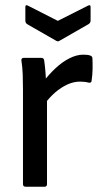

<svg xmlns="http://www.w3.org/2000/svg" viewBox="-20 -707 386 727"><path d="M77 0Q67 0 67 -10V-369Q67 -398 66 -425.5Q65 -453 61 -478Q60 -488 71 -488H136Q145 -488 147 -480Q150 -460 152 -436Q154 -412 154 -393L158 -348V-10Q158 0 149 0ZM148 -312 144 -397Q164 -424 189.5 -448Q215 -472 242.5 -486Q270 -500 295 -500Q312 -500 321 -497Q330 -494 330 -486Q331 -466 330.5 -444Q330 -422 327 -403Q327 -392 316 -394Q309 -396 300.5 -397Q292 -398 283 -398Q259 -398 235 -387Q211 -376 189 -357Q167 -338 148 -312ZM192 -553 82 -616Q76 -621 76 -629V-681Q76 -686 79 -687Q82 -688 87 -685L199 -628L312 -685Q323 -691 323 -681V-629Q323 -621 316 -616L206 -553Q200 -548 192 -553Z"/></svg>

Font: Sofia Sans Semi Condensed Medium
Style: Regular
Weight: 500
Designer: Botio Nikoltchev, Ani Petrova
Foundry: lettersoup
Version: Version 4.100